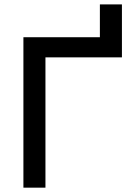

<svg xmlns="http://www.w3.org/2000/svg" viewBox="-20 -865 626 885"><path d="M87.9 0V-693.4H189.5V0ZM87.9 -600.6V-693.4H542V-600.6ZM440.4 -620.1V-844.7H542V-620.1Z"/></svg>

Font: Cascadia Code
Style: Regular
Weight: 400
Monospace: yes
Designer: Aaron Bell
Foundry: Saja Typeworks
Version: Version 2106.017